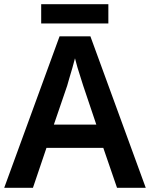

<svg xmlns="http://www.w3.org/2000/svg" viewBox="-20 -889 711 909"><path d="M534 0 469 -189H200L136 0H0L262 -717H408L670 0ZM374 -483Q370 -497 362 -521Q354 -545 346.5 -570.5Q339 -596 335 -613Q330 -593 322.5 -567Q315 -541 308 -518Q301 -495 298 -483L235 -299H436ZM493 -869V-778H175V-869Z"/></svg>

Font: Noto Sans Gurmukhi UI SemiBold
Style: Regular
Weight: 600
Designer: Jelle Bosma - Monotype Design Team
Foundry: Monotype Imaging Inc.
Version: Version 2.004; ttfautohint (v1.8.4.7-5d5b)